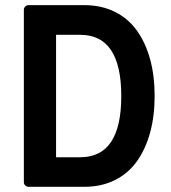

<svg xmlns="http://www.w3.org/2000/svg" viewBox="-20 -719 658 739"><path d="M71.8 -681.2Q71.8 -688.5 77.1 -693.8Q82.5 -699.2 89.8 -699.2H304.2Q370.6 -699.2 422.4 -673.3Q474.1 -647.5 507.3 -600.8Q540.5 -554.2 557.9 -490.5Q575.2 -426.8 575.2 -350.1Q575.2 -272.9 557.9 -209.2Q540.5 -145.5 507.3 -98.6Q474.1 -51.8 422.4 -25.9Q370.6 0 304.2 0H89.8Q82.5 0 77.1 -5.4Q71.8 -10.7 71.8 -18.1ZM289.1 -585H195.8V-113.8H289.1Q446.8 -113.8 446.8 -349.1Q446.8 -585 289.1 -585Z"/></svg>

Font: Fragment Mono
Style: Bold
Weight: 700
Designer: Wei Huang based on Nimbus Sans by URW Studio, based on Helvetica by Max Miedinger.
Foundry: Wei Huang
Version: Version 1.011